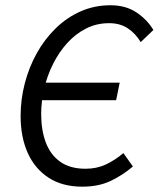

<svg xmlns="http://www.w3.org/2000/svg" viewBox="-20 -688 595 720"><path d="M288.3 12Q214.3 12 162.5 -21.4Q110.8 -54.9 84 -114.5Q57.3 -174.1 57.3 -252.6Q57.3 -315 72.9 -375.2Q88.5 -435.4 117.8 -488.2Q147.2 -541 188.6 -581.5Q230 -622.1 282 -645.2Q334 -668.3 394.4 -668.3Q450.8 -668.3 490.9 -642Q531 -615.6 555.2 -575.6L507.7 -530.1Q488 -562.9 458.9 -582Q429.8 -601.1 389.5 -601.1Q342.5 -601.1 303.2 -581.3Q264 -561.6 232.6 -527.1Q201.3 -492.6 179.2 -448.7Q157.2 -404.9 145.8 -356.3Q134.4 -307.8 134.4 -260.1Q134.4 -200.5 151.6 -154.2Q168.8 -107.9 205.6 -81.6Q242.4 -55.2 300.6 -55.2Q342.7 -55.2 377 -71.2Q411.3 -87.3 442.7 -113.9L478.4 -63.7Q439.7 -30.8 394.7 -9.4Q349.7 12 288.3 12ZM101.1 -312.2 114.2 -378H428.8L415.5 -312.2Z"/></svg>

Font: Source Sans Variable
Style: Italic
Weight: 200
Italic angle: -11°
Designer: Paul D. Hunt
Foundry: Adobe Systems Incorporated
Version: Version 3.006;hotconv 1.0.111;makeotfexe 2.5.65597